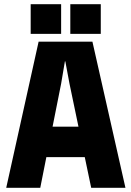

<svg xmlns="http://www.w3.org/2000/svg" viewBox="-20 -900 630 920"><path d="M9.8 0 165 -700.2H422.9L581.1 0H417L386.2 -147H202.1L172.9 0ZM127 -737.8V-879.9H272.9V-737.8ZM231.9 -293H356L313 -499L293 -606H291L272.9 -499ZM316.9 -737.8V-879.9H462.9V-737.8Z"/></svg>

Font: TASA Explorer
Style: Regular
Weight: 900
Designer: Weizhong Zhang
Foundry: Local Remote
Version: Version 1.000;Glyphs 3.1.2 (3151)